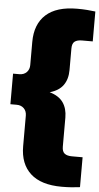

<svg xmlns="http://www.w3.org/2000/svg" viewBox="-67 -857 582 1126"><g transform="rotate(5 223.5 -294.0)"><path d="M341 230Q219 230 157 173.5Q95 117 95 13V-167Q95 -193.5 78.8 -209.8Q62.5 -226 36 -226H-1V-406H36Q62.5 -406 78.8 -422.5Q95 -439 95 -465V-601Q95 -705.5 157 -761.8Q219 -818 341 -818Q372.5 -818 398.8 -816Q425 -814 448 -811V-635H385Q356.5 -635 341.8 -623.8Q327 -612.5 327 -583V-456Q327 -402.5 302 -367Q277 -331.5 222.5 -316Q277 -300.5 302 -265Q327 -229.5 327 -176V-5Q327 24 341.8 35.5Q356.5 47 385 47H448V223Q425 226 398.8 228Q372.5 230 341 230Z"/></g></svg>

Font: Encode Sans Expanded Expanded Black
Style: Regular
Weight: 900
Width: 7
Designer: Multiple Designers
Foundry: Impallari Type
Version: Version 3.000; ttfautohint (v1.8.3) -l 8 -r 50 -G 200 -x 14 